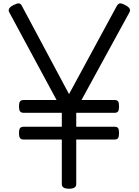

<svg xmlns="http://www.w3.org/2000/svg" viewBox="-20 -1137 846 1171"><path d="M401 14Q357 14 357 -14V-286H124Q109 -286 102.5 -294.5Q96 -303 96 -325Q96 -348 102.5 -356Q109 -364 124 -364H357V-449H124Q109 -449 102.5 -457.5Q96 -466 96 -488Q96 -511 102.5 -519Q109 -527 124 -527H325L37 -1061Q30 -1073 35.5 -1084Q41 -1095 62 -1106Q81 -1116 93.5 -1116.5Q106 -1117 114 -1100L401 -563L692 -1100Q702 -1117 713.5 -1116.5Q725 -1116 744 -1106Q765 -1095 770.5 -1084Q776 -1073 769 -1061L477 -527H679Q694 -527 700 -519Q706 -511 706 -488Q706 -466 700 -457.5Q694 -449 679 -449H445V-364H679Q694 -364 700 -356Q706 -348 706 -325Q706 -303 700 -294.5Q694 -286 679 -286H445V-14Q445 14 401 14Z"/></svg>

Font: Playwrite FR Moderne
Style: Regular
Weight: 400
Designer: Veronika Burian, José Scaglione
Foundry: TypeTogether
Version: Version 1.002